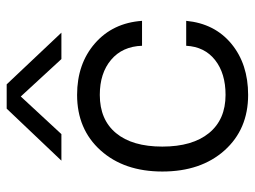

<svg xmlns="http://www.w3.org/2000/svg" viewBox="-116 -652 777 586"><g transform="rotate(-90 273.0 -358.5)"><path d="M234.9 -727.1H309.1L466.8 -560.1H386.2L272 -684.1L157.2 -560.1H76.2ZM43 -252Q43 -368.7 107.4 -440.4Q171.9 -512.2 276.9 -512.2Q371.6 -512.2 434.1 -457.8Q496.6 -403.3 502.9 -314H426.8Q424.8 -374 384 -408.4Q343.3 -442.9 276.9 -442.9Q201.2 -442.9 160.2 -393.3Q119.1 -343.8 119.1 -252Q119.1 -160.2 160.4 -109.6Q201.7 -59.1 276.9 -59.1Q342.8 -59.1 383.3 -91.1Q423.8 -123 426.8 -179.2H502.9Q494.6 -92.3 432.9 -41.3Q371.1 9.8 276.9 9.8Q171.9 9.8 107.4 -62.3Q43 -134.3 43 -252Z"/></g></svg>

Font: Overused Grotesk
Style: Regular
Weight: 400
Version: Version 0.002